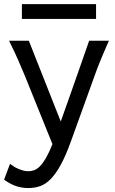

<svg xmlns="http://www.w3.org/2000/svg" viewBox="-30 -699 567 948"><path d="M319.8 0Q294.4 70.3 270 114.7Q245.6 159.2 220.5 184.8Q195.3 210.4 168.2 220Q141.1 229.5 109.9 229.5Q76.2 229.5 46.6 218.8Q17.1 208 -9.8 188L19.5 109.9Q27.3 116.2 37.8 122.8Q48.3 129.4 60.3 134.5Q72.3 139.6 85 143.1Q97.7 146.5 109.9 146.5Q124.5 146.5 138.7 141.4Q152.8 136.2 167.2 121.8Q181.6 107.4 196.8 81.3Q211.9 55.2 229 12.7L92.8 -324.7Q79.1 -357.9 61 -399.4Q43 -440.9 14.6 -498H112.3L270 -99.1Q279.3 -125.5 290.3 -156.5Q301.3 -187.5 313 -220.5Q324.7 -253.4 336.4 -286.9Q348.1 -320.3 358.9 -351.1Q384.3 -423.3 410.2 -498H507.8Q495.1 -469.7 484.9 -445.6Q474.6 -421.4 465.8 -400.1Q457 -378.9 450 -360.4Q442.9 -341.8 437 -324.7ZM78.1 -678.7H444.3V-605.5H78.1Z"/></svg>

Font: Andika FrenchTight
Style: Regular
Weight: 400
Designer: Victor Gaultney, Annie Olsen, Julie Remington, Don Collingsworth, Eric Hays, Becca Hirsbrunner
Foundry: SIL International
Version: Version 5.000 ; Dig1 Dig4Opn Dig7 LnSpcTght